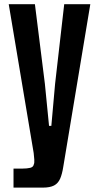

<svg xmlns="http://www.w3.org/2000/svg" viewBox="-20 -752 459 902"><path d="M43.5 129.4V40H85.9Q107.4 40 122.1 36.4Q136.7 32.7 138.7 20.5Q142.1 14.2 141.1 -2.2Q140.1 -18.6 138.2 -33.2L21 -732.4H144L190.9 -357.9L210.4 -160.6H221.2L238.8 -357.9L281.7 -732.4H404.3L277.3 31.2Q272 65.9 262.5 87.6Q252.9 109.4 233.9 119.4Q214.8 129.4 181.2 129.4Z"/></svg>

Font: Antonio
Style: Bold
Weight: 700
Designer: Vernon Adams
Foundry: Vernon Adams
Version: Version 1.002